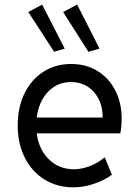

<svg xmlns="http://www.w3.org/2000/svg" viewBox="-20 -802 602 830"><path d="M297.9 7.8Q226.6 7.8 172.1 -26.1Q117.7 -60.1 87.2 -120.4Q56.6 -180.7 56.6 -259.8Q56.6 -338.4 85.9 -398.2Q115.2 -458 167.5 -491.7Q219.7 -525.4 288.1 -525.4Q352.1 -525.4 401.1 -495.4Q450.2 -465.3 478 -411.9Q505.9 -358.4 505.9 -288.1Q505.9 -273.4 504.4 -255.9Q502.9 -238.3 500 -225.6H138.7Q147.9 -155.3 191.7 -112.8Q235.4 -70.3 299.8 -70.3Q333 -70.3 368.9 -84.2Q404.8 -98.1 432.6 -122.1L463.9 -46.9Q433.1 -23.4 387.5 -7.8Q341.8 7.8 297.9 7.8ZM287.1 -447.3Q228 -447.3 187.7 -405.3Q147.5 -363.3 138.7 -293.9H423.8Q423.8 -362.3 385.5 -404.8Q347.2 -447.3 287.1 -447.3ZM362.3 -578.1 252.9 -750 313.5 -782.2 410.2 -591.8ZM213.9 -578.1 102.5 -750 162.1 -782.2 259.8 -591.8Z"/></svg>

Font: Reddit Mono
Style: Regular
Weight: 400
Monospace: yes
Designer: Stephen Hutchings
Foundry: Reddit
Version: Version 1.014; ttfautohint (v1.8.4.7-5d5b)